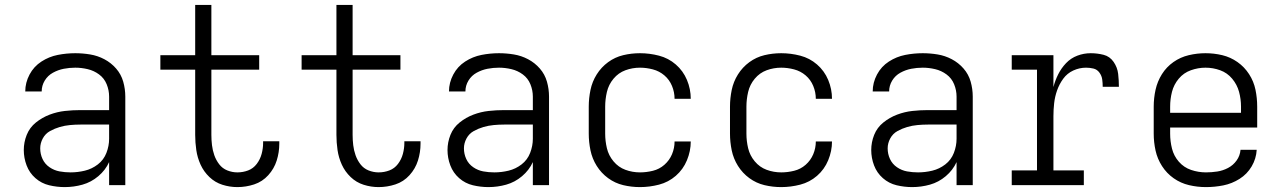

<svg xmlns="http://www.w3.org/2000/svg" viewBox="-20 -755 5224 783"><path d="M244 8Q281 8 316.5 -2Q352 -12 381 -36.5Q410 -61 425 -94V0H491V-361Q491 -392 482.5 -422Q474 -452 453.5 -475.5Q433 -499 405.5 -513.5Q378 -528 347.5 -533Q317 -538 287 -538Q251 -538 215.5 -531Q180 -524 149 -504Q118 -484 100.5 -451Q83 -418 83 -382H150Q150 -406 162.5 -426.5Q175 -447 196 -458.5Q217 -470 240 -474.5Q263 -479 287 -479Q312 -479 337.5 -473Q363 -467 384 -451.5Q405 -436 415 -411.5Q425 -387 425 -361V-306H308Q276 -306 244.5 -302.5Q213 -299 182.5 -287.5Q152 -276 126.5 -255.5Q101 -235 89 -205Q77 -175 77 -143Q77 -111 88.5 -80.5Q100 -50 124.5 -28.5Q149 -7 180.5 0.5Q212 8 244 8ZM268 -52Q245 -52 223 -56Q201 -60 182 -73Q163 -86 153.5 -106.5Q144 -127 144 -150Q144 -171 154.5 -190.5Q165 -210 184 -220.5Q203 -231 223.5 -237Q244 -243 265.5 -245Q287 -247 308 -247H425V-189Q425 -160 414 -131.5Q403 -103 379 -84.5Q355 -66 326 -59Q297 -52 268 -52Z M948 8Q983 8 1016.5 -3Q1050 -14 1074 -40.5Q1098 -67 1108.5 -100.5Q1119 -134 1119 -169Q1119 -174 1119 -179H1053V-172Q1053 -150 1047 -127.5Q1041 -105 1027 -86.5Q1013 -68 992 -60Q971 -52 948 -52Q927 -52 907 -60Q887 -68 874 -85Q861 -102 854 -122Q847 -142 844.5 -163Q842 -184 842 -205V-471H1037V-530H842V-735H776V-530H634V-471H776V-205Q776 -174 780.5 -143Q785 -112 798 -83.5Q811 -55 834 -33Q857 -11 887 -1.5Q917 8 948 8Z M1524 8Q1559 8 1592.5 -3Q1626 -14 1650 -40.5Q1674 -67 1684.5 -100.5Q1695 -134 1695 -169Q1695 -174 1695 -179H1629V-172Q1629 -150 1623 -127.5Q1617 -105 1603 -86.5Q1589 -68 1568 -60Q1547 -52 1524 -52Q1503 -52 1483 -60Q1463 -68 1450 -85Q1437 -102 1430 -122Q1423 -142 1420.5 -163Q1418 -184 1418 -205V-471H1613V-530H1418V-735H1352V-530H1210V-471H1352V-205Q1352 -174 1356.5 -143Q1361 -112 1374 -83.5Q1387 -55 1410 -33Q1433 -11 1463 -1.5Q1493 8 1524 8Z M1972 8Q2009 8 2044.5 -2Q2080 -12 2109 -36.5Q2138 -61 2153 -94V0H2219V-361Q2219 -392 2210.5 -422Q2202 -452 2181.5 -475.5Q2161 -499 2133.5 -513.5Q2106 -528 2075.5 -533Q2045 -538 2015 -538Q1979 -538 1943.5 -531Q1908 -524 1877 -504Q1846 -484 1828.5 -451Q1811 -418 1811 -382H1878Q1878 -406 1890.5 -426.5Q1903 -447 1924 -458.5Q1945 -470 1968 -474.5Q1991 -479 2015 -479Q2040 -479 2065.5 -473Q2091 -467 2112 -451.5Q2133 -436 2143 -411.5Q2153 -387 2153 -361V-306H2036Q2004 -306 1972.5 -302.5Q1941 -299 1910.5 -287.5Q1880 -276 1854.5 -255.5Q1829 -235 1817 -205Q1805 -175 1805 -143Q1805 -111 1816.5 -80.5Q1828 -50 1852.5 -28.5Q1877 -7 1908.5 0.5Q1940 8 1972 8ZM1996 -52Q1973 -52 1951 -56Q1929 -60 1910 -73Q1891 -86 1881.5 -106.5Q1872 -127 1872 -150Q1872 -171 1882.5 -190.5Q1893 -210 1912 -220.5Q1931 -231 1951.5 -237Q1972 -243 1993.5 -245Q2015 -247 2036 -247H2153V-189Q2153 -160 2142 -131.5Q2131 -103 2107 -84.5Q2083 -66 2054 -59Q2025 -52 1996 -52Z M2590 8Q2629 8 2667.5 -2Q2706 -12 2736 -38Q2766 -64 2781.5 -101.5Q2797 -139 2797 -178H2731Q2731 -178 2731 -178Q2731 -178 2731 -178Q2731 -151 2720.5 -126Q2710 -101 2689.5 -83Q2669 -65 2642.5 -58.5Q2616 -52 2590 -52Q2559 -52 2530.5 -62.5Q2502 -73 2482 -97Q2462 -121 2455 -150.5Q2448 -180 2448 -210V-320Q2448 -350 2455 -380Q2462 -410 2482 -434Q2502 -458 2530.5 -468.5Q2559 -479 2590 -479Q2616 -479 2642.5 -472Q2669 -465 2689.5 -447.5Q2710 -430 2720.5 -404.5Q2731 -379 2731 -352Q2731 -352 2731 -352Q2731 -352 2731 -352H2797Q2797 -392 2781.5 -429Q2766 -466 2736 -492Q2706 -518 2667.5 -528Q2629 -538 2590 -538Q2555 -538 2521.5 -530Q2488 -522 2460 -501.5Q2432 -481 2413.5 -451.5Q2395 -422 2388 -388Q2381 -354 2381 -320V-210Q2381 -176 2388 -142Q2395 -108 2413.5 -78.5Q2432 -49 2460 -28.5Q2488 -8 2521.5 0Q2555 8 2590 8Z M3166 8Q3205 8 3243.5 -2Q3282 -12 3312 -38Q3342 -64 3357.5 -101.5Q3373 -139 3373 -178H3307Q3307 -178 3307 -178Q3307 -178 3307 -178Q3307 -151 3296.5 -126Q3286 -101 3265.5 -83Q3245 -65 3218.5 -58.5Q3192 -52 3166 -52Q3135 -52 3106.5 -62.5Q3078 -73 3058 -97Q3038 -121 3031 -150.5Q3024 -180 3024 -210V-320Q3024 -350 3031 -380Q3038 -410 3058 -434Q3078 -458 3106.5 -468.5Q3135 -479 3166 -479Q3192 -479 3218.5 -472Q3245 -465 3265.5 -447.5Q3286 -430 3296.5 -404.5Q3307 -379 3307 -352Q3307 -352 3307 -352Q3307 -352 3307 -352H3373Q3373 -392 3357.5 -429Q3342 -466 3312 -492Q3282 -518 3243.5 -528Q3205 -538 3166 -538Q3131 -538 3097.5 -530Q3064 -522 3036 -501.5Q3008 -481 2989.5 -451.5Q2971 -422 2964 -388Q2957 -354 2957 -320V-210Q2957 -176 2964 -142Q2971 -108 2989.5 -78.5Q3008 -49 3036 -28.5Q3064 -8 3097.5 0Q3131 8 3166 8Z M3700 8Q3737 8 3772.5 -2Q3808 -12 3837 -36.5Q3866 -61 3881 -94V0H3947V-361Q3947 -392 3938.5 -422Q3930 -452 3909.5 -475.5Q3889 -499 3861.5 -513.5Q3834 -528 3803.5 -533Q3773 -538 3743 -538Q3707 -538 3671.5 -531Q3636 -524 3605 -504Q3574 -484 3556.5 -451Q3539 -418 3539 -382H3606Q3606 -406 3618.5 -426.5Q3631 -447 3652 -458.5Q3673 -470 3696 -474.5Q3719 -479 3743 -479Q3768 -479 3793.5 -473Q3819 -467 3840 -451.5Q3861 -436 3871 -411.5Q3881 -387 3881 -361V-306H3764Q3732 -306 3700.5 -302.5Q3669 -299 3638.5 -287.5Q3608 -276 3582.5 -255.5Q3557 -235 3545 -205Q3533 -175 3533 -143Q3533 -111 3544.5 -80.5Q3556 -50 3580.5 -28.5Q3605 -7 3636.5 0.5Q3668 8 3700 8ZM3724 -52Q3701 -52 3679 -56Q3657 -60 3638 -73Q3619 -86 3609.5 -106.5Q3600 -127 3600 -150Q3600 -171 3610.5 -190.5Q3621 -210 3640 -220.5Q3659 -231 3679.5 -237Q3700 -243 3721.5 -245Q3743 -247 3764 -247H3881V-189Q3881 -160 3870 -131.5Q3859 -103 3835 -84.5Q3811 -66 3782 -59Q3753 -52 3724 -52Z M4106 0H4400V-60H4276V-281Q4276 -308 4279 -334.5Q4282 -361 4291 -386.5Q4300 -412 4316 -434Q4332 -456 4357 -467.5Q4382 -479 4409 -479Q4424 -479 4439 -475.5Q4454 -472 4463.5 -459Q4473 -446 4475 -431Q4477 -416 4477 -401H4543Q4543 -427 4540 -453.5Q4537 -480 4521.5 -502.5Q4506 -525 4480.5 -531.5Q4455 -538 4428 -538Q4400 -538 4373.5 -528Q4347 -518 4327.5 -497.5Q4308 -477 4295.5 -452Q4283 -427 4276 -400V-530H4106V-471H4209V-60H4106Z M4898 8Q4934 8 4969 1Q5004 -6 5035 -25.5Q5066 -45 5084.5 -76.5Q5103 -108 5105 -144H5039Q5037 -120 5023 -100.5Q5009 -81 4988 -70Q4967 -59 4944 -55.5Q4921 -52 4898 -52Q4867 -52 4837.5 -62Q4808 -72 4787.5 -95.5Q4767 -119 4759.5 -149Q4752 -179 4752 -210V-235H5107V-320Q5107 -355 5100 -389Q5093 -423 5074 -452.5Q5055 -482 5026.5 -502Q4998 -522 4964.5 -530Q4931 -538 4896 -538Q4862 -538 4828 -530Q4794 -522 4765.5 -502Q4737 -482 4718.5 -452.5Q4700 -423 4692.5 -389Q4685 -355 4685 -320V-210Q4685 -175 4692.5 -141Q4700 -107 4719 -77.5Q4738 -48 4766.5 -28Q4795 -8 4829 0Q4863 8 4898 8ZM5041 -295H4752V-320Q4752 -351 4759.5 -380.5Q4767 -410 4787 -434Q4807 -458 4836.5 -468.5Q4866 -479 4896 -479Q4927 -479 4956 -468.5Q4985 -458 5005 -434Q5025 -410 5033 -380.5Q5041 -351 5041 -320Z"/></svg>

Font: Iosevka Sparkle Light
Style: Regular
Weight: 300
Designer: Belleve Invis
Foundry: Belleve Invis
Version: Version 4.5.0; ttfautohint (v1.8.3)